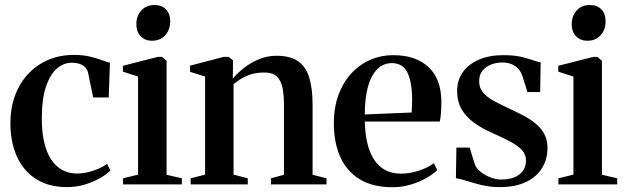

<svg xmlns="http://www.w3.org/2000/svg" viewBox="-20 -754 2554 785"><path d="M254.5 11Q179 11 127.2 -22.2Q75.5 -55.5 49 -114.5Q22.5 -173.5 22.5 -250.5Q22.5 -311 41 -362Q59.5 -413 94 -450.5Q128.5 -488 176.2 -508.8Q224 -529.5 282.5 -529.5Q319 -529.5 347 -522.8Q375 -516 395.8 -508.2Q416.5 -500.5 429.5 -497.5L424.5 -355.5H361L340 -457.5Q338 -467 330.5 -476.2Q323 -485.5 309 -491.5Q295 -497.5 273 -497.5Q239.5 -497.5 211.8 -473Q184 -448.5 167.5 -398.5Q151 -348.5 151 -272.5Q150.5 -216 160.5 -173.2Q170.5 -130.5 189.2 -102Q208 -73.5 234.8 -59Q261.5 -44.5 294.5 -44.5Q317 -44.5 340.2 -50Q363.5 -55.5 384 -64.8Q404.5 -74 418 -84L431.5 -57Q416.5 -41.5 388.5 -25.5Q360.5 -9.5 325.8 0.8Q291 11 254.5 11Z M483 0V-25L544.5 -40V-441L482.5 -461V-485L625.5 -521.5H642.5L661 -505.5V-39.5L723.5 -25V0ZM601.5 -587.5Q572.5 -587.5 555 -606Q537.5 -624.5 537.5 -655Q537.5 -689 557.8 -711.2Q578 -733.5 611 -733.5H612Q641.5 -733.5 658.8 -715.5Q676 -697.5 676 -666.5Q676 -633 655.8 -610.2Q635.5 -587.5 602.5 -587.5Z M818.5 -40V-441L757 -460.5V-485.5L894.5 -521.5H914.5L932.5 -507.5V-468L931.5 -432.5Q950 -454.5 977.2 -476Q1004.5 -497.5 1038.5 -511.8Q1072.5 -526 1111 -526Q1167 -526 1199 -503.5Q1231 -481 1244.5 -436.2Q1258 -391.5 1258 -325.5V-39.5L1315 -25V0H1088V-25L1141 -39.5V-323.5Q1141 -366 1134.8 -396Q1128.5 -426 1111.2 -441.8Q1094 -457.5 1061 -457.5Q1033 -457.5 1011 -451.5Q989 -445.5 970.5 -434.8Q952 -424 935 -410V-40L993 -25V0H759.5V-25Z M1584.5 11.5Q1505 11.5 1451.8 -20.5Q1398.5 -52.5 1371.8 -111.2Q1345 -170 1345 -249.5Q1345 -315.5 1364.2 -367Q1383.5 -418.5 1417.2 -454.8Q1451 -491 1494.8 -509.8Q1538.5 -528.5 1587.5 -528.5Q1678.5 -528.5 1730.8 -480.8Q1783 -433 1784.5 -342Q1784.5 -310.5 1782.8 -290.2Q1781 -270 1778 -257H1471.5Q1472.5 -209.5 1481.5 -170.5Q1490.5 -131.5 1508.5 -103Q1526.5 -74.5 1554 -59.2Q1581.5 -44 1619.5 -44Q1656.5 -44 1694.2 -56.8Q1732 -69.5 1754 -87L1767.5 -58.5Q1751 -42 1722.5 -25.8Q1694 -9.5 1658.2 1Q1622.5 11.5 1584.5 11.5ZM1471.5 -286 1663 -294Q1664 -307 1664.2 -319.5Q1664.5 -332 1665 -345Q1665 -417 1646.2 -456.5Q1627.5 -496 1581.5 -496Q1555.5 -496 1535 -481.8Q1514.5 -467.5 1500.2 -440.5Q1486 -413.5 1478.8 -374.5Q1471.5 -335.5 1471.5 -286Z M2022.5 11Q1983.5 11 1948.8 2.5Q1914 -6 1887 -14.8Q1860 -23.5 1844 -25.5L1846 -150.5H1900L1922 -80.5Q1927.5 -65.5 1945 -51.5Q1962.5 -37.5 1985 -28.8Q2007.5 -20 2028.5 -20Q2060.5 -20 2083.2 -29.2Q2106 -38.5 2118.2 -56Q2130.5 -73.5 2130.5 -97.5Q2130.5 -121.5 2114.8 -139.5Q2099 -157.5 2068.2 -174Q2037.5 -190.5 1992.5 -210.5Q1950 -229 1917.8 -252.5Q1885.5 -276 1867.2 -307.5Q1849 -339 1849 -381.5Q1849 -427 1872.8 -459.8Q1896.5 -492.5 1939 -510.5Q1981.5 -528.5 2037.5 -528.5Q2080 -528.5 2108.8 -522Q2137.5 -515.5 2157 -508.5Q2176.5 -501.5 2190.5 -499L2188.5 -377.5H2136.5L2115.5 -444Q2110.5 -459.5 2099.5 -472Q2088.5 -484.5 2072 -491.5Q2055.5 -498.5 2032.5 -498.5Q2009.5 -498.5 1988 -490.2Q1966.5 -482 1952.8 -465Q1939 -448 1939 -422Q1939 -394.5 1955.2 -375.5Q1971.5 -356.5 1998.5 -341.8Q2025.5 -327 2057 -312.5Q2087.5 -298.5 2116.5 -283.5Q2145.5 -268.5 2168.5 -250Q2191.5 -231.5 2205 -207Q2218.5 -182.5 2218.5 -149.5Q2218.5 -103.5 2196.5 -67.2Q2174.5 -31 2130.8 -10Q2087 11 2022.5 11Z M2263 0V-25L2324.5 -40V-441L2262.5 -461V-485L2405.5 -521.5H2422.5L2441 -505.5V-39.5L2503.5 -25V0ZM2381.5 -587.5Q2352.5 -587.5 2335 -606Q2317.5 -624.5 2317.5 -655Q2317.5 -689 2337.8 -711.2Q2358 -733.5 2391 -733.5H2392Q2421.5 -733.5 2438.8 -715.5Q2456 -697.5 2456 -666.5Q2456 -633 2435.8 -610.2Q2415.5 -587.5 2382.5 -587.5Z"/></svg>

Font: Merriweather 120pt SemiBold
Style: Regular
Weight: 600
Version: Version 2.100